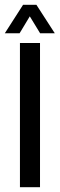

<svg xmlns="http://www.w3.org/2000/svg" viewBox="-28 -779 248 799"><path d="M55 0V-600H138.5V0ZM-8 -640.5 68 -759H123.5L200 -640.5H139L96 -711L53.5 -640.5Z"/></svg>

Font: Big Shoulders
Style: Regular
Weight: 400
Designer: Patric King
Foundry: XO Type Co
Version: Version 2.002